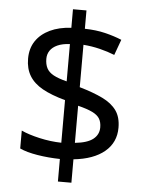

<svg xmlns="http://www.w3.org/2000/svg" viewBox="-56 -804 684 907"><g transform="rotate(5 286.0 -350.5)"><path d="M253 -49Q198 -50 146 -58.5Q94 -67 62 -82V-167Q96 -151 149 -139Q202 -127 253 -126V-328Q187 -346 145 -369.5Q103 -393 82.5 -427Q62 -461 62 -508Q62 -557 85.5 -592Q109 -627 152 -647.5Q195 -668 253 -671V-759H317V-672Q370 -671 413.5 -660.5Q457 -650 493 -635L466 -561Q434 -574 395.5 -583.5Q357 -593 317 -596V-395Q383 -376 427 -354.5Q471 -333 493.5 -301.5Q516 -270 516 -220Q516 -150 464 -106.5Q412 -63 317 -53V58H253ZM317 -131Q376 -137 403 -158.5Q430 -180 430 -214Q430 -239 420 -255.5Q410 -272 385.5 -284Q361 -296 317 -307ZM253 -594Q217 -592 194 -581.5Q171 -571 159.5 -554Q148 -537 148 -515Q148 -489 157.5 -470.5Q167 -452 190 -439.5Q213 -427 253 -417Z"/></g></svg>

Font: binaryh115
Style: Book
Weight: 400
Designer: Jelle Bosma - Monotype Design Team
Foundry: Monotype Imaging Inc.
Version: Version 2.003